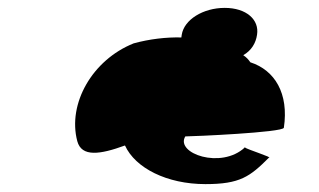

<svg xmlns="http://www.w3.org/2000/svg" viewBox="-20 -776 810 487"><path d="M176 -418C187 -377 234 -384 297 -407C323 -350 403 -309 501 -309C589 -309 614 -328 662 -376C674 -376 607 -397 601 -402C541 -346 424 -387 450 -430C469 -430 698 -440 700 -452C713 -539 677 -598 615 -618C610 -625 606 -630 597 -636C618 -648 629 -667 632 -688C638 -726 605 -756 550 -756C495 -756 447 -726 441 -688L440 -681C402 -682 359 -677 319 -666C214 -624 151 -513 176 -418ZM601 -402C600 -403 601 -403 602 -403Z"/></svg>

Font: Ampere
Style: SCSuExtIta
Weight: 400
Version: Version 1